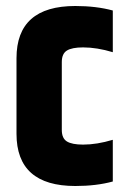

<svg xmlns="http://www.w3.org/2000/svg" viewBox="-20 -615 416 640"><path d="M35 -421Q35 -595 231 -595Q301 -595 356 -580V-441Q303 -457 257 -457Q220 -457 203 -446.5Q186 -436 186 -408V-182Q186 -154 203 -143.5Q220 -133 257 -133Q303 -133 356 -149V-10Q301 5 231 5Q35 5 35 -169Z"/></svg>

Font: Khand Black
Style: Regular
Weight: 900
Designer: Sanchit Sawaria and Jyotish Sonowal (Devanagari), Satya Rajpurohit (Latin)
Foundry: Indian Type Foundry
Version: Version 2.000;PS 1.0;hotconv 1.0.79;makeotf.lib2.5.61930